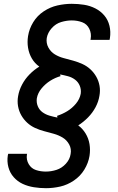

<svg xmlns="http://www.w3.org/2000/svg" viewBox="-20 -843 616 1006"><path d="M221 143Q258 143 295.5 134.5Q333 126 367 103Q401 80 422 45.5Q443 11 449 -26Q454 -58 449 -88Q444 -118 428.5 -143.5Q413 -169 390 -186Q418 -204 441.5 -228Q465 -252 480.5 -281Q496 -310 501 -341Q506 -368 501.5 -393.5Q497 -419 484.5 -441Q472 -463 453.5 -480Q435 -497 412 -507.5Q389 -518 364 -525Q339 -532 314 -538.5Q289 -545 267.5 -558Q246 -571 233.5 -594Q221 -617 225 -644Q230 -672 251 -695.5Q272 -719 300.5 -727.5Q329 -736 356 -736Q385 -736 410.5 -726.5Q436 -717 448 -692Q460 -667 455 -639Q455 -637 454 -634H554Q555 -639 556 -644Q561 -677 553.5 -708Q546 -739 526.5 -762Q507 -785 479.5 -799Q452 -813 420.5 -818Q389 -823 356 -823Q319 -823 281 -814.5Q243 -806 209 -783.5Q175 -761 154 -726.5Q133 -692 127 -654Q122 -623 127 -592.5Q132 -562 147 -536.5Q162 -511 186 -494Q158 -477 134.5 -453Q111 -429 95.5 -399.5Q80 -370 75 -340Q70 -313 74.5 -287Q79 -261 91.5 -239Q104 -217 122.5 -200Q141 -183 164 -172.5Q187 -162 212 -155.5Q237 -149 262 -142Q287 -135 308.5 -122Q330 -109 342.5 -86Q355 -63 350 -36Q346 -8 325 15Q304 38 276 47Q248 56 220 56Q193 56 168.5 48Q144 40 130.5 17Q117 -6 121 -33L122 -37H23Q22 -33 21 -29Q16 3 24 33Q32 63 52 85.5Q72 108 99 120.5Q126 133 157.5 138Q189 143 221 143ZM281 -227Q260 -231 239.5 -237Q219 -243 202.5 -255Q186 -267 178 -286.5Q170 -306 173 -328Q178 -356 198 -380Q218 -404 243.5 -420Q269 -436 297 -444L295 -453Q316 -449 336.5 -443.5Q357 -438 373.5 -425.5Q390 -413 398 -393.5Q406 -374 403 -352Q398 -324 378 -300Q358 -276 332.5 -260.5Q307 -245 279 -236Z"/></svg>

Font: Iosevka Sparkle Medium Oblique
Style: Regular
Weight: 500
Italic angle: -9°
Designer: Belleve Invis
Foundry: Belleve Invis
Version: Version 4.5.0; ttfautohint (v1.8.3)